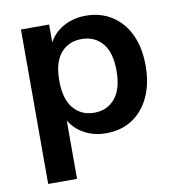

<svg xmlns="http://www.w3.org/2000/svg" viewBox="-78 -569 755 819"><g transform="rotate(-10 300.0 -159.5)"><path d="M65 180V-489H187V-386H177Q192 -437 238.5 -468Q285 -499 347 -499Q411 -499 459.5 -468Q508 -437 535 -380.5Q562 -324 562 -245Q562 -167 535 -109.5Q508 -52 460 -21Q412 10 347 10Q286 10 240 -20.5Q194 -51 178 -100H190V180ZM312 -85Q368 -85 402 -125.5Q436 -166 436 -245Q436 -325 402 -364.5Q368 -404 312 -404Q256 -404 222 -364.5Q188 -325 188 -245Q188 -166 222 -125.5Q256 -85 312 -85Z"/></g></svg>

Font: Nunito Sans 12pt ExtraLight
Style: Regular
Weight: 200
Designer: Vernon Adams
Foundry: Vernon Adams
Version: Version 3.101;gftools[0.9.27]